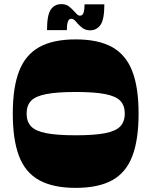

<svg xmlns="http://www.w3.org/2000/svg" viewBox="-20 -901 734 931"><path d="M347 10Q238 10 170.5 -27Q103 -64 72.5 -143.5Q42 -223 42 -350Q42 -478 73 -557Q104 -636 171 -673Q238 -710 347 -710Q456 -710 523 -673Q590 -636 621 -557Q652 -478 652 -350Q652 -223 621.5 -143.5Q591 -64 524 -27Q457 10 347 10ZM347 -245Q437 -245 489 -255Q541 -265 563 -288Q585 -311 585 -350Q585 -390 563 -412.5Q541 -435 489 -445Q437 -455 347 -455Q258 -455 205.5 -445Q153 -435 131 -412.5Q109 -390 109 -350Q109 -311 131 -288Q153 -265 205.5 -255Q258 -245 347 -245ZM417 -754Q395 -754 381 -764.5Q367 -775 357 -786Q350 -795 342 -802.5Q334 -810 326 -810Q313 -810 308.5 -794.5Q304 -779 304 -755H208Q208 -829 226.5 -855Q245 -881 277 -881Q300 -881 313.5 -870.5Q327 -860 337 -849Q345 -840 352.5 -832.5Q360 -825 368 -825Q381 -825 385.5 -840.5Q390 -856 390 -880H486Q486 -807 467.5 -780.5Q449 -754 417 -754Z"/></svg>

Font: Ojuju ExtraBold
Style: Regular
Weight: 800
Designer: Chisaokwu Joboson, Mirko Velimirovic
Foundry: Udi Foundry
Version: Version 1.000